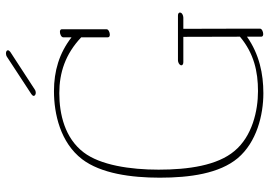

<svg xmlns="http://www.w3.org/2000/svg" viewBox="-147 -727 883 629"><g transform="rotate(-90 294.5 -412.5)"><path d="M305.2 -736.8C308.6 -736.8 312.5 -737.8 315.9 -740.2L439 -820.3C442.4 -822.8 444.3 -825.7 444.3 -828.1C444.3 -832.5 439 -834.5 434.1 -834.5C430.7 -834.5 426.3 -833.5 423.3 -831.5L300.3 -751C296.9 -748.5 294.9 -746.1 294.9 -743.7C294.9 -739.3 300.3 -736.8 305.2 -736.8ZM567.9 -264.6C567.9 -268.6 564 -271 558.1 -271H411.6C404.8 -271 397.5 -267.1 395.5 -262.2C393.6 -257.3 397.9 -253.4 404.8 -253.4H488.3L488.8 -67.9C434.1 -22 374.5 -8.8 310.5 -8.8C245.6 -8.8 162.6 -27.8 114.3 -85.9C66.9 -142.1 53.2 -236.8 53.2 -334.5C53.2 -427.2 67.9 -525.4 109.9 -580.1C156.7 -641.6 234.9 -659.7 303.7 -659.7C370.6 -659.7 431.6 -640.1 486.8 -587.9V-500.5C486.8 -496 490.7 -494.2 495.5 -494.2C503.2 -494.2 513.2 -498.9 513.2 -504.9V-651.4C513.2 -655.9 509.3 -657.7 504.5 -657.7C496.8 -657.7 486.8 -653 486.8 -647V-619.6C434.6 -660.2 376 -677.2 310.5 -677.2C235.8 -677.2 142.1 -656.2 87.4 -585C40.5 -523.4 26.9 -424.3 26.9 -330.6C26.9 -231.9 40.5 -135.3 90.8 -75.2C143.1 -13.2 231.9 8.8 303.7 8.8C366.7 8.8 431.2 -4.4 488.8 -44.9V2C488.8 6.5 492.7 8.3 497.6 8.3C505.2 8.3 515.1 3.7 515.1 -2V-69.8L514.6 -253.4H551.3C558.6 -253.4 567.9 -257.8 567.9 -264.6Z"/></g></svg>

Font: WireWyrm
Style: Light
Weight: 200
Version: Version 001.000